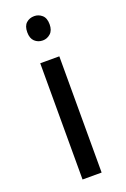

<svg xmlns="http://www.w3.org/2000/svg" viewBox="-144 -785 546 832"><g transform="rotate(-20 129.0 -368.5)"><path d="M130 -737Q150 -737 165.5 -723.5Q181 -710 181 -681Q181 -653 165.5 -639Q150 -625 130 -625Q108 -625 93 -639Q78 -653 78 -681Q78 -710 93 -723.5Q108 -737 130 -737ZM173 -536V0H85V-536Z"/></g></svg>

Font: Noto Sans Mandaic
Style: Regular
Weight: 400
Designer: Monotype Design Team
Foundry: Monotype Imaging Inc.
Version: Version 2.002; ttfautohint (v1.8.4.7-5d5b)